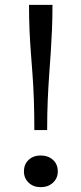

<svg xmlns="http://www.w3.org/2000/svg" viewBox="-20 -765 337 794"><path d="M197 -745H100Q100 -690 102 -642.5Q104 -595 107.5 -549.5Q111 -504 114.5 -456.5Q118 -409 120 -353Q122 -297 122 -227H175Q175 -297 177.5 -353Q180 -409 183.5 -457Q187 -505 190 -550Q193 -595 195 -642.5Q197 -690 197 -745ZM148 9Q118 9 98.5 -9.5Q79 -28 79 -56Q79 -86 98.5 -104Q118 -122 148 -122Q179 -122 199 -104Q219 -86 219 -56Q219 -28 199 -9.5Q179 9 148 9Z"/></svg>

Font: Roboto Serif Light
Style: Regular
Weight: 300
Designer: Greg Gazdowicz
Foundry: Commercial Type
Version: Version 1.008